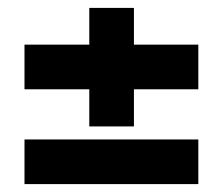

<svg xmlns="http://www.w3.org/2000/svg" viewBox="-20 -480 564 486"><path d="M319 -367V-460H206V-367H42V-254H206V-160H319V-254H482V-367ZM42 -14H482V-127H42Z"/></svg>

Font: FilmFarsi Display
Style: Regular
Weight: 400
Designer: Borna Izadpanah
Foundry: Borna Izadpanah
Version: Version 1.000;PS 001.000;hotconv 1.0.88;makeotf.lib2.5.64775